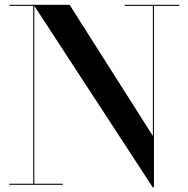

<svg xmlns="http://www.w3.org/2000/svg" viewBox="-20 -770 785 800"><path d="M19 -4.5V0H241.5V-4.5H123V-745.5L616 10H621.5V-745.5H726.5V-750H500V-745.5H617V-203.5L270 -750H19V-745.5H118.5V-4.5Z"/></svg>

Font: Bodoni* 36pt Medium
Style: Regular
Weight: 500
Version: Version 2.3